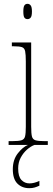

<svg xmlns="http://www.w3.org/2000/svg" viewBox="-20 -758 277 1004"><path d="M124 -658Q113 -658 107.5 -666Q102 -674 102 -698Q102 -721 107.5 -729.5Q113 -738 124 -738Q134 -738 140.5 -729.5Q147 -721 147 -698Q147 -674 140.5 -666Q134 -658 124 -658ZM25 0V-20H45Q77 -20 92 -24.5Q107 -29 111 -44.5Q115 -60 115 -95V-437Q115 -473 111.5 -490Q108 -507 94.5 -511.5Q81 -516 51 -516H42V-536H143V-95Q143 -60 147 -44.5Q151 -29 165.5 -24.5Q180 -20 212 -20H230V0ZM133 226Q95 226 71 202Q47 178 47 127Q47 77 73.5 43.5Q100 10 126 0H160Q141 7 121.5 24Q102 41 88.5 66Q75 91 75 123Q75 165 92 183Q109 201 134 201Q158 201 186 188V213Q173 219 161 222.5Q149 226 133 226Z"/></svg>

Font: Noto Serif Armenian Condensed Thin
Style: Regular
Weight: 100
Width: 3
Designer: Monotype Design Team
Foundry: Monotype Imaging Inc.
Version: Version 2.008; ttfautohint (v1.8.4.7-5d5b)